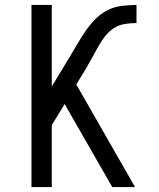

<svg xmlns="http://www.w3.org/2000/svg" viewBox="-20 -755 640 775"><path d="M433 0 241 -335 189 -250V0H107V-735H189V-406L260 -523Q276 -549 291.5 -576Q307 -603 324 -628Q341 -653 362.5 -675.5Q384 -698 411.5 -712.5Q439 -727 469.5 -731Q500 -735 531 -735V-662Q507 -662 483 -658Q459 -654 439 -641Q419 -628 404 -608.5Q389 -589 377.5 -568.5Q366 -548 354.5 -527Q343 -506 331 -485L288 -414L525 0Z"/></svg>

Font: Iosevka Aile
Style: Regular
Weight: 400
Designer: Belleve Invis
Foundry: Belleve Invis
Version: Version 28.0.1; ttfautohint (v1.8.4)